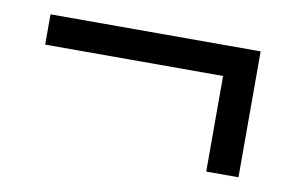

<svg xmlns="http://www.w3.org/2000/svg" viewBox="-42 -425 580 386"><g transform="rotate(10 248.5 -232.5)"><path d="M397.2 -103.9V-299.1H34V-360.9H463V-103.9Z"/></g></svg>

Font: Source Sans 3 VF
Style: Regular
Weight: 200
Designer: Paul D. Hunt
Foundry: Adobe
Version: Version 3.046;hotconv 1.0.118;makeotfexe 2.5.65603